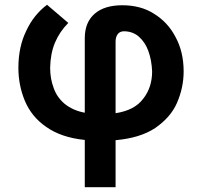

<svg xmlns="http://www.w3.org/2000/svg" viewBox="-20 -577 846 804"><path d="M335 9Q236 -1 173 -46Q112 -88 84 -155Q57 -220 57 -293Q57 -381 90 -448Q121 -515 177 -557L266 -481Q230 -445 210 -398Q191 -352 190 -293Q190 -247 205 -208Q218 -170 251 -142Q286 -114 335 -105V-417Q335 -484 377 -520Q418 -555 492 -555Q569 -555 624 -520Q683 -484 715 -422Q749 -360 749 -278Q749 -210 721 -146Q695 -86 630 -41Q567 1 464 10V207H335ZM464 -103Q544 -115 580 -164Q617 -211 617 -278Q615 -326 601 -364Q588 -400 561 -424Q535 -446 499 -446Q482 -446 473 -434Q464 -422 464 -403Z"/></svg>

Font: Sinter Bold
Style: Regular
Weight: 700
Foundry: Adobe & rsms
Version: Version 1.000